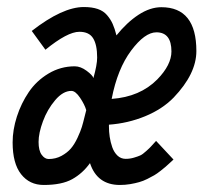

<svg xmlns="http://www.w3.org/2000/svg" viewBox="-20 -525 582 549"><path d="M70.8 -436.5Q158.7 -504.9 219.7 -504.9Q243.2 -504.9 259.5 -499.3Q275.9 -493.7 286.1 -481.7Q296.4 -469.7 302.2 -456.5Q308.1 -443.4 313 -423.8Q342.8 -460.9 376 -482.7Q409.2 -504.4 441.4 -504.4Q541.5 -504.4 541.5 -378.9Q541.5 -314 476.6 -246.1Q444.3 -212.9 395 -192.6Q345.7 -172.4 291.5 -168.5V-163.1Q291.5 -148.4 293.7 -133.5Q295.9 -118.7 301 -104Q306.2 -89.4 315.9 -80.1Q325.7 -70.8 339.4 -70.8Q351.6 -70.8 363 -74.2Q374.5 -77.6 381.1 -80.6Q387.7 -83.5 398.4 -93.3Q409.2 -103 411.6 -106Q414.1 -108.9 426.3 -122.1L476.1 -68.8Q474.6 -67.4 466.1 -59.6Q457.5 -51.8 453.4 -48.1Q449.2 -44.4 439 -36.4Q428.7 -28.3 421.1 -23.9Q413.6 -19.5 401.4 -13.4Q389.2 -7.3 377.9 -4.2Q366.7 -1 352.3 1.5Q337.9 3.9 322.8 3.9Q257.8 3.9 237.3 -58.6Q216.3 -29.3 186.5 -12.7Q156.7 3.9 105 3.9Q64.5 3.9 40.3 -26.9Q16.1 -57.6 16.1 -117.7Q16.1 -153.8 28.3 -191.7Q40.5 -229.5 62.3 -261.7Q84 -293.9 118.7 -314.7Q153.3 -335.4 193.8 -335.4Q210.4 -335.4 227.8 -322.5Q245.1 -309.6 247.1 -301.8Q257.8 -339.8 257.8 -360.4Q257.8 -397 246.3 -415.5Q234.9 -434.1 207 -434.1Q172.9 -434.1 109.9 -382.8ZM90.3 -119.1Q90.3 -94.7 99.1 -82.5Q107.9 -70.3 119.1 -70.3Q139.2 -70.3 155.8 -79.3Q172.4 -88.4 182.6 -100.3Q192.9 -112.3 201.7 -131.1Q210.4 -149.9 214.1 -162.1Q217.8 -174.3 221.9 -191.4Q226.1 -208.5 226.6 -210Q222.2 -225.6 209 -245.4Q195.8 -265.1 184.1 -265.1Q160.2 -265.1 137.7 -238.5Q115.2 -211.9 102.8 -178.2Q90.3 -144.5 90.3 -119.1ZM299.3 -242.2Q380.4 -248 429.7 -297.9Q470.2 -339.4 470.2 -377.9Q470.2 -432.6 427.2 -432.6Q394 -432.6 355 -380.4Q315.9 -328.1 299.3 -242.2Z"/></svg>

Font: Fantasque Sans Mono
Style: Italic
Weight: 400
Italic angle: -11°
Monospace: yes
Designer: Jany Belluz
Version: Version 1.8.0 ; ttfautohint (v1.8.2)